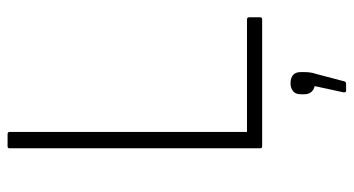

<svg xmlns="http://www.w3.org/2000/svg" viewBox="-228 -466 911 494"><g transform="rotate(-90 227.0 -219.5)"><path d="M97 0Q92 0 92 -5V-650Q92 -655 97 -655H128Q134 -655 134 -650V-39H423Q429 -39 429 -34V-5Q429 0 423 0ZM240 216Q235 216 236 209L252 135Q242 133 236.5 126Q231 119 231 109V99Q231 86 239 79.5Q247 73 259 73Q273 73 280.5 79.5Q288 86 288 99V109Q288 116 287 123.5Q286 131 283 140L264 212Q263 216 257 216Z"/></g></svg>

Font: Sofia Sans Semi Condensed ExtraLight
Style: Regular
Weight: 250
Version: Version 4.100